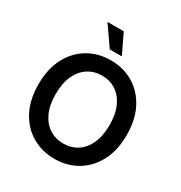

<svg xmlns="http://www.w3.org/2000/svg" viewBox="-215 -1099 1193 1264"><g transform="rotate(30 381.0 -467.0)"><path d="M380.9 10.3Q285.2 10.3 209 -34.7Q132.8 -79.6 89.1 -163.6Q45.4 -247.6 45.4 -363.3Q45.4 -480 89.1 -563.7Q132.8 -647.5 209 -692.6Q285.2 -737.8 380.9 -737.8Q477.1 -737.8 552.7 -692.6Q628.4 -647.5 672.4 -563.7Q716.3 -480 716.3 -363.3Q716.3 -247.1 672.4 -163.3Q628.4 -79.6 552.7 -34.7Q477.1 10.3 380.9 10.3ZM380.9 -106Q440.4 -106 486.6 -135.7Q532.7 -165.5 559.1 -222.9Q585.4 -280.3 585.4 -363.3Q585.4 -446.8 559.1 -504.4Q532.7 -562 486.6 -591.8Q440.4 -621.6 380.9 -621.6Q321.8 -621.6 275.4 -591.8Q229 -562 202.4 -504.4Q175.8 -446.8 175.8 -363.3Q175.8 -280.3 202.4 -222.9Q229 -165.5 275.4 -135.7Q321.8 -106 380.9 -106ZM337.4 -795.9 233.4 -945.3H357.4L429.2 -795.9Z"/></g></svg>

Font: Inter 20pt SemiBold
Style: Regular
Weight: 600
Version: Version 4.001;git-66647c0bb